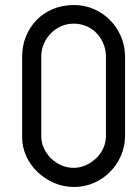

<svg xmlns="http://www.w3.org/2000/svg" viewBox="-20 -743 557 763"><path d="M68 -518Q68 -561 83 -598Q98 -635 125 -663Q152 -691 190 -707Q228 -723 274 -723Q316 -723 353 -707Q390 -691 417.5 -663Q445 -635 461 -597.5Q477 -560 477 -517V-204Q477 -162 461 -125Q445 -88 417.5 -60Q390 -32 353 -16Q316 0 274 0Q232 0 195 -16Q158 -32 129.5 -59Q101 -86 84.5 -122Q68 -158 68 -197ZM144 -202Q144 -176 154.5 -153.5Q165 -131 183 -113.5Q201 -96 224 -86Q247 -76 273 -76Q298 -76 321 -86.5Q344 -97 362 -114Q380 -131 390.5 -154Q401 -177 401 -203V-518Q401 -545 391 -569Q381 -593 364 -611Q347 -629 323.5 -639Q300 -649 273 -649Q246 -649 222.5 -638.5Q199 -628 181.5 -610Q164 -592 154 -568.5Q144 -545 144 -518Z"/></svg>

Font: VDS Compensated
Style: Light
Weight: 300
Designer: artmaker
Foundry: artmaker
Version: Version 1.000 2012 initial release